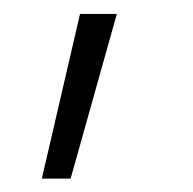

<svg xmlns="http://www.w3.org/2000/svg" viewBox="-20 -74 281 280"><path d="M83 186.5H41L96.7 -53.7H150.4Z"/></svg>

Font: Pretendard JP ExtraLight
Style: Regular
Weight: 200
Designer: Base glyphs from Inter by Rasmus Andersson; Hangeul glyphs from Noto Sans CJK(Source Han Sans) by Jang Soo-young and Kan
Foundry: Kil Hyung-jin
Version: Version 1.309